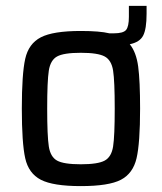

<svg xmlns="http://www.w3.org/2000/svg" viewBox="-20 -623 549 651"><path d="M477 -603V-576Q477 -525 465.5 -502.5Q454 -480 420 -473Q442 -446 448.5 -397.5Q455 -349 455 -255Q455 -138 443 -86.5Q431 -35 390 -13.5Q349 8 254 8Q160 8 118.5 -13.5Q77 -35 65.5 -86.5Q54 -138 54 -255Q54 -372 65.5 -423.5Q77 -475 118.5 -496.5Q160 -518 254 -518Q318 -518 351 -510H366Q398 -510 407.5 -521.5Q417 -533 417 -566V-603ZM369 -255Q369 -348 363.5 -383.5Q358 -419 335 -431.5Q312 -444 254 -444Q196 -444 173.5 -431.5Q151 -419 145.5 -383.5Q140 -348 140 -255Q140 -162 145.5 -126.5Q151 -91 173.5 -78.5Q196 -66 254 -66Q312 -66 335 -78.5Q358 -91 363.5 -126.5Q369 -162 369 -255Z"/></svg>

Font: Saira Semi Condensed
Style: Regular
Weight: 400
Width: 4
Designer: Hector Gatti with collaboration of the Omnibus-Type team
Foundry: Omnibus-Type
Version: Version 1.001; ttfautohint (v1.8)